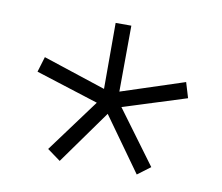

<svg xmlns="http://www.w3.org/2000/svg" viewBox="-54 -817 612 530"><g transform="rotate(10 252.0 -552.0)"><path d="M144 -351 107 -378 217 -527 41 -583 54 -626 230 -568V-753H274L273 -568L450 -626L463 -583L286 -527L396 -378L360 -351L252 -502Z"/></g></svg>

Font: M PLUS 1 Thin Light
Style: Regular
Weight: 300
Version: Version 1.001